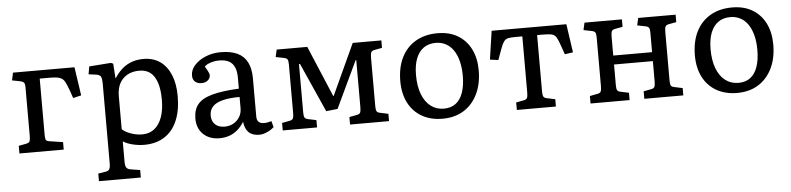

<svg xmlns="http://www.w3.org/2000/svg" viewBox="-45 -753 4942 1200"><g transform="rotate(-5 2426.5 -152.5)"><path d="M54.2 0V-47.9L102.1 -57.1Q121.1 -61 124.5 -72.5Q127.9 -84 127.9 -105V-412.1Q127.9 -428.2 122.6 -436.5Q117.2 -444.8 98.1 -449.2L47.9 -459L58.1 -506.8H443.8L470.2 -328.1L418.9 -315.9L401.9 -365.2Q388.7 -402.3 377.9 -421.6Q367.2 -440.9 346.7 -448Q326.2 -455.1 284.2 -455.1H221.2V-103Q221.2 -82 224.6 -72.5Q228 -63 246.1 -60.1L332 -46.9V0Z M534.2 215.8V168L582 160.2Q597.2 158.2 604 147.7Q610.8 137.2 610.8 112.8V-383.8Q610.8 -421.9 604 -433.8Q597.2 -445.8 574.2 -449.2L527.8 -455.1L536.1 -503.9L672.9 -514.2L687 -507.8L692.9 -418H695.8Q719.7 -454.1 746.8 -476.6Q773.9 -499 806.4 -510Q838.9 -521 877 -521Q938 -521 981 -491Q1023.9 -460.9 1047.4 -405Q1070.8 -349.1 1070.8 -271Q1070.8 -181.2 1043.5 -117.2Q1016.1 -53.2 963.6 -19.5Q911.1 14.2 836.9 14.2Q799.8 14.2 763.4 5.1Q727.1 -3.9 704.1 -19V109.9Q704.1 133.8 710.9 144.8Q717.8 155.8 735.8 159.2L796.9 168.9V215.8ZM830.1 -51.8Q874 -51.8 905.5 -76.4Q937 -101.1 953.6 -147Q970.2 -192.9 970.2 -256.8Q970.2 -320.8 956.1 -364Q941.9 -407.2 914.6 -428.7Q887.2 -450.2 845.2 -450.2Q801.3 -450.2 769.5 -432.1Q737.8 -414.1 720.9 -381.6Q704.1 -349.1 704.1 -303.2V-95.2Q724.1 -76.2 759.5 -64Q794.9 -51.8 830.1 -51.8Z M1308.6 14.2Q1245.6 14.2 1207 -22.9Q1168.5 -60.1 1168.5 -121.1Q1168.5 -176.3 1196 -210.2Q1223.6 -244.1 1286.6 -261.5Q1349.6 -278.8 1455.6 -284.2V-352.1Q1455.6 -393.1 1444.1 -418.9Q1432.6 -444.8 1409.2 -457.5Q1385.7 -470.2 1347.7 -470.2Q1320.8 -470.2 1294.2 -461.7Q1267.6 -453.1 1255.9 -439.9Q1264.6 -424.8 1270.8 -413.8Q1276.9 -402.8 1279.3 -396Q1281.7 -389.2 1281.7 -383.8Q1281.7 -364.7 1266.1 -351.8Q1250.5 -338.9 1227.5 -338.9Q1200.7 -338.9 1185.8 -352.5Q1170.9 -366.2 1170.9 -391.1Q1170.9 -426.3 1197.3 -455.6Q1223.6 -484.9 1267.1 -502.9Q1310.5 -521 1361.8 -521Q1424.8 -521 1466.3 -501.5Q1507.8 -481.9 1528.3 -441.9Q1548.8 -401.9 1548.8 -340.8V-100.1Q1548.8 -78.1 1560.3 -67.1Q1571.8 -56.2 1593.8 -56.2Q1605 -56.2 1615.7 -58.1Q1626.5 -60.1 1640.6 -64L1650.9 -25.9Q1632.8 -8.8 1606.7 2.7Q1580.6 14.2 1558.6 14.2Q1515.6 14.2 1492.2 -8.3Q1468.8 -30.8 1463.9 -75.2Q1444.8 -45.4 1421.9 -25.6Q1398.9 -5.9 1370.8 4.2Q1342.8 14.2 1308.6 14.2ZM1346.7 -55.2Q1377.4 -55.2 1402.1 -69.1Q1426.8 -83 1441.2 -106.9Q1455.6 -130.9 1455.6 -161.1V-231.9Q1391.6 -231.9 1349.1 -220.9Q1306.6 -210 1286.1 -188Q1265.6 -166 1265.6 -131.8Q1265.6 -95.7 1287.6 -75.4Q1309.6 -55.2 1346.7 -55.2Z M1706.1 0V-46.9L1754.4 -56.2Q1770.5 -59.1 1775.4 -68.6Q1780.3 -78.1 1780.3 -104V-407.2Q1780.3 -430.2 1775.4 -438.5Q1770.5 -446.8 1755.4 -450.2L1702.1 -460.9L1712.4 -506.8H1904.3L2040 -185.1L2043.5 -189.9L2189.5 -506.8H2369.1V-460L2321.3 -451.2Q2305.2 -448.2 2300.3 -438.7Q2295.4 -429.2 2295.4 -402.8V-100.1Q2295.4 -78.1 2300.3 -69.1Q2305.2 -60.1 2320.3 -57.1L2373 -45.9V0H2128.4V-46.9L2176.3 -56.2Q2192.4 -59.1 2197.3 -68.6Q2202.1 -78.1 2202.1 -104V-397.9H2198.2L2059.1 -104L1987.3 -96.2L1850.1 -403.8L1843.3 -404.8V-100.1Q1843.3 -78.1 1848.4 -69.1Q1853.5 -60.1 1868.2 -57.1L1921.4 -45.9V0Z M2708 14.2Q2633.8 14.2 2578.9 -17.3Q2523.9 -48.8 2494.4 -106.4Q2464.8 -164.1 2464.8 -242.2Q2464.8 -328.1 2495.8 -390.6Q2526.9 -453.1 2585 -487.1Q2643.1 -521 2722.2 -521Q2795.4 -521 2848.1 -490Q2900.9 -459 2929.9 -402.1Q2959 -345.2 2959 -267.1Q2959 -182.1 2928 -118.7Q2897 -55.2 2841.1 -20.5Q2785.2 14.2 2708 14.2ZM2722.2 -47.9Q2766.1 -47.9 2796.1 -70.3Q2826.2 -92.8 2841.6 -137Q2856.9 -181.2 2856.9 -243.2Q2856.9 -293.9 2846.4 -334.5Q2835.9 -375 2816.4 -403.6Q2796.9 -432.1 2768.8 -447Q2740.7 -461.9 2706.1 -461.9Q2661.1 -461.9 2630.1 -439.9Q2599.1 -418 2582.5 -376Q2565.9 -334 2565.9 -272Q2565.9 -202.1 2585 -152.1Q2604 -102.1 2639.2 -75Q2674.3 -47.9 2722.2 -47.9Z M3174.8 0V-46.9L3222.7 -56.2Q3238.8 -59.1 3243.9 -68.6Q3249 -78.1 3249 -104V-455.1H3212.9Q3185.1 -455.1 3168.5 -453.1Q3151.9 -451.2 3141.4 -442.6Q3130.9 -434.1 3122.3 -415Q3113.8 -396 3102.1 -362.8L3086.9 -320.8L3034.7 -328.1L3061 -506.8H3529.8L3555.7 -328.1L3503.9 -320.8L3487.8 -367.2Q3473.6 -409.2 3463.4 -427.5Q3453.1 -445.8 3434.6 -450.4Q3416 -455.1 3377.9 -455.1H3341.8V-100.1Q3341.8 -78.1 3346.9 -69.1Q3352.1 -60.1 3366.7 -57.1L3419.9 -45.9V0Z M3637.2 0V-46.9L3685.5 -56.2Q3701.7 -59.1 3706.5 -68.6Q3711.4 -78.1 3711.4 -104V-407.2Q3711.4 -430.2 3706.5 -438.5Q3701.7 -446.8 3686.5 -450.2L3633.3 -460.9L3643.6 -506.8H3878.4V-460L3830.6 -451.2Q3814.5 -448.2 3809.6 -438.7Q3804.7 -429.2 3804.7 -402.8V-286.1H4048.3V-407.2Q4048.3 -430.2 4043.5 -438.5Q4038.6 -446.8 4023.4 -450.2L3970.2 -460.9L3980.5 -506.8H4215.3V-460L4167.5 -451.2Q4151.4 -448.2 4146.5 -438.7Q4141.6 -429.2 4141.6 -402.8V-100.1Q4141.6 -77.1 4146.5 -68.6Q4151.4 -60.1 4166.5 -57.1L4219.2 -45.9V0H3974.6V-46.9L4022.5 -56.2Q4038.6 -59.1 4043.5 -68.6Q4048.3 -78.1 4048.3 -104V-230H3804.7V-100.1Q3804.7 -77.1 3809.6 -68.6Q3814.5 -60.1 3829.6 -57.1L3882.3 -45.9V0Z M4556.2 14.2Q4481.9 14.2 4427 -17.3Q4372.1 -48.8 4342.5 -106.4Q4313 -164.1 4313 -242.2Q4313 -328.1 4344 -390.6Q4375 -453.1 4433.1 -487.1Q4491.2 -521 4570.3 -521Q4643.6 -521 4696.3 -490Q4749 -459 4778.1 -402.1Q4807.1 -345.2 4807.1 -267.1Q4807.1 -182.1 4776.1 -118.7Q4745.1 -55.2 4689.2 -20.5Q4633.3 14.2 4556.2 14.2ZM4570.3 -47.9Q4614.3 -47.9 4644.3 -70.3Q4674.3 -92.8 4689.7 -137Q4705.1 -181.2 4705.1 -243.2Q4705.1 -293.9 4694.6 -334.5Q4684.1 -375 4664.6 -403.6Q4645 -432.1 4616.9 -447Q4588.9 -461.9 4554.2 -461.9Q4509.3 -461.9 4478.3 -439.9Q4447.3 -418 4430.7 -376Q4414.1 -334 4414.1 -272Q4414.1 -202.1 4433.1 -152.1Q4452.1 -102.1 4487.3 -75Q4522.5 -47.9 4570.3 -47.9Z"/></g></svg>

Font: Literata
Style: Regular
Weight: 400
Designer: Latin by Veronika Burian and Jose Scaglione. Greek by Irene Vlachou. Cyrillic by Vera Evstafieva.
Foundry: TypeTogether
Version: Version 3.002